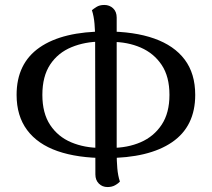

<svg xmlns="http://www.w3.org/2000/svg" viewBox="-20 -734 854 775"><path d="M408 -96Q293 -96 212.5 -124Q132 -152 89.5 -209Q47 -266 47 -351Q47 -478 140 -542.5Q233 -607 407 -607Q522 -607 602.5 -578.5Q683 -550 725.5 -493.5Q768 -437 768 -351Q768 -224 674.5 -160Q581 -96 408 -96ZM387 -137H429Q495 -137 548 -160Q601 -183 632.5 -230.5Q664 -278 664 -351Q664 -425 632.5 -472Q601 -519 548 -542Q495 -565 430 -565L388 -566Q323 -566 268.5 -543.5Q214 -521 182.5 -473.5Q151 -426 151 -351Q151 -277 182.5 -229.5Q214 -182 267.5 -159.5Q321 -137 387 -137ZM414 21Q393 21 379 7Q365 -7 365 -30L364 -578Q364 -608 361.5 -638Q359 -668 351 -693Q357 -698 369.5 -706Q382 -714 401 -714Q422 -714 436.5 -700.5Q451 -687 451 -663V-115Q451 -85 453.5 -55Q456 -25 464 -1Q458 6 445 13.5Q432 21 414 21Z"/></svg>

Font: Arima Thin Medium
Style: Regular
Weight: 500
Version: Version 1.100